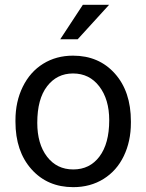

<svg xmlns="http://www.w3.org/2000/svg" viewBox="-20 -770 610 800"><path d="M44.4 -269V-262.7C44.4 -180.7 66.7 -114.7 111.1 -64.9C155.5 -15.1 213.5 9.8 285.2 9.8C332.7 9.8 374.8 -1.6 411.4 -24.4C448 -47.2 476.2 -79 495.8 -119.9C515.5 -160.7 525.4 -206.9 525.4 -258.3V-264.6C525.4 -347.3 503.2 -413.6 458.7 -463.4C414.3 -513.2 356.1 -538.1 284.2 -538.1C237.6 -538.1 196.2 -526.9 159.9 -504.4C123.6 -481.9 95.3 -450 75 -408.7C54.6 -367.4 44.4 -320.8 44.4 -269ZM135.3 -258.3C135.3 -324.4 148.9 -375.2 176.3 -410.6C203.6 -446.1 239.6 -463.9 284.2 -463.9C329.8 -463.9 366.3 -445.9 393.8 -409.9C421.3 -373.9 435.1 -327 435.1 -269C435.1 -204.3 421.5 -153.9 394.5 -117.9C367.5 -81.9 331.1 -64 285.2 -64C239.6 -64 203.2 -81.7 176 -117.2C148.8 -152.7 135.3 -199.7 135.3 -258.3ZM325.2 -750 231 -606.4H303.7L434.6 -750Z"/></svg>

Font: Roboto1
Style: rg
Weight: 400
Designer: Google
Version: Version 2.137; 2017